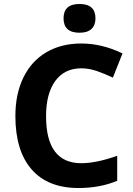

<svg xmlns="http://www.w3.org/2000/svg" viewBox="-20 -945 677 975"><path d="M302.7 -852.1Q302.7 -924.8 383.8 -924.8Q464.8 -924.8 464.8 -852.1Q464.8 -817.4 444.6 -798.1Q424.3 -778.8 383.8 -778.8Q302.7 -778.8 302.7 -852.1ZM393.1 -598.1Q307.6 -598.1 260.7 -533.9Q213.9 -469.7 213.9 -355Q213.9 -116.2 393.1 -116.2Q468.3 -116.2 575.2 -153.8V-26.9Q487.3 9.8 378.9 9.8Q223.1 9.8 140.6 -84.7Q58.1 -179.2 58.1 -356Q58.1 -467.3 98.6 -551Q139.2 -634.8 215.1 -679.4Q291 -724.1 393.1 -724.1Q497.1 -724.1 602.1 -673.8L553.2 -550.8Q513.2 -569.8 472.7 -584Q432.1 -598.1 393.1 -598.1Z"/></svg>

Font: Zoram GWebM
Style: Bold
Weight: 700
Foundry: Ascender Corporation
Version: Version 1.000